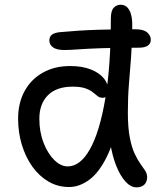

<svg xmlns="http://www.w3.org/2000/svg" viewBox="-20 -780 664 810"><path d="M251.6 -569Q218.8 -569 203.5 -580.3Q188.2 -591.6 188.2 -609.2Q188.2 -625.4 198.9 -633.7Q209.6 -642 233.4 -644.4Q317.6 -652.2 392.8 -654.4Q468 -656.6 549.8 -656.6Q585.4 -656.6 600.8 -643.3Q616.2 -630 616.2 -612Q616.2 -596 603.3 -587.4Q590.4 -578.8 566.8 -578.8Q467.8 -578.8 406.4 -576.6Q345 -574.4 309.3 -571.7Q273.6 -569 251.6 -569ZM271.4 9Q223.8 9 184.5 -14Q145.2 -37 116.6 -77Q88 -117 72.2 -169Q56.4 -221 56.4 -279Q56.4 -346 83.9 -396Q111.4 -446 161.2 -473.8Q211 -501.6 276.4 -501.4Q326 -501.4 362 -487.5Q398 -473.6 417.6 -449.9Q437.2 -426.2 437.2 -394.6Q437.2 -382.4 430.3 -374.9Q423.4 -367.4 414 -367.4Q400.8 -367.4 391.9 -374.4Q383 -381.4 371.4 -390.9Q359.8 -400.4 340.1 -407.4Q320.4 -414.4 286.2 -414.4Q218.4 -414.4 182.2 -378.2Q146 -342 146 -279Q146 -223.6 163.6 -178Q181.2 -132.4 208.7 -105.2Q236.2 -78 265.6 -78Q318.6 -78 359.4 -150.5Q400.2 -223 423.9 -362.3Q447.6 -501.6 447.6 -701.2Q447.6 -733.8 459.4 -746.9Q471.2 -760 489 -760Q513.2 -760 526.1 -736.3Q539 -712.6 538 -668.2Q537.2 -594 532.8 -536.6Q528.4 -479.2 523.9 -424.8Q519.4 -370.4 519.4 -305.2Q519.4 -241.2 527.7 -199.1Q536 -157 548.3 -131.1Q560.6 -105.2 572.4 -88.9Q584.2 -72.6 592.5 -59.8Q600.8 -47 600.8 -31Q600.8 -20.6 596 -10.9Q591.2 -1.2 581 4.6Q570.8 10.4 555.4 10.4Q531.6 10.4 509.5 -13.8Q487.4 -38 470.6 -79.9Q453.8 -121.8 445.3 -175.6Q436.8 -229.4 439.2 -287.8L485 -300.8Q465 -189 431.6 -120.6Q398.2 -52.2 356.6 -21.6Q315 9 271.4 9Z"/></svg>

Font: Shantell Sans Light
Style: Regular
Weight: 300
Designer: Stephen Nixon, Anya Danilova, Shantell Martin
Foundry: Arrow Type
Version: Version 1.011;[c5ecc13dd]